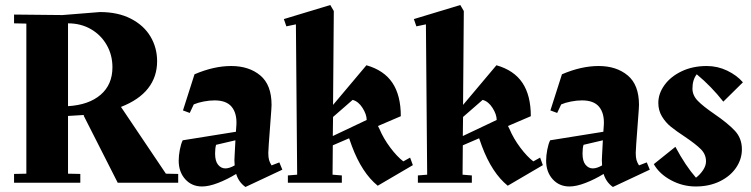

<svg xmlns="http://www.w3.org/2000/svg" viewBox="-20 -728 2994 765"><path d="M690 -35V0H449L313 -268L316 -270Q293 -268 251 -266V-36L300 -35V0H36V-35L85 -36V-634L36 -635V-670L229 -668L378 -680Q450 -680 501.5 -653.5Q553 -627 579.5 -582.5Q606 -538 606 -484Q606 -422 570 -376Q534 -330 462 -302L641 -36ZM251 -305Q334 -310 381 -350.5Q428 -391 428 -460Q428 -509 405 -549Q382 -589 342 -612Q302 -635 251 -635Z M1105 -52 958 17Q931 -2 921 -35Q885 -13 848.5 1Q812 15 785 15Q744 15 718 -14Q692 -43 692 -88Q692 -108 696.5 -131.5Q701 -155 708 -169L920 -203L922 -232Q924 -277 903 -302.5Q882 -328 835 -328Q814 -328 791 -323.5Q768 -319 752 -312L736 -278L709 -288L755 -432Q832 -465 901 -465Q972 -465 1017 -427.5Q1062 -390 1062 -310L1061 -290L1051 -155L1049 -119Q1049 -101 1052 -90.5Q1055 -80 1062 -69L1093 -81ZM915 -69 914 -90 915 -112 918 -169 841 -151Q837 -138 837 -116Q837 -86 849 -71.5Q861 -57 878 -57Q894 -57 915 -69Z M1625 -70 1485 12Q1422 -39 1382 -146L1371 -177L1306 -149L1305 -32L1342 -29V0H1127V-29L1164 -32L1159 -631L1121 -623L1111 -652L1296 -708L1310 -684L1307 -310L1440 -468Q1510 -448 1543.5 -398Q1577 -348 1577 -265L1486 -226L1492 -214Q1508 -176 1535 -140Q1562 -104 1587 -85L1614 -100ZM1306 -186 1441 -250Q1441 -272 1424.5 -298Q1408 -324 1385 -330L1307 -262Z M2143 -70 2003 12Q1940 -39 1900 -146L1889 -177L1824 -149L1823 -32L1860 -29V0H1645V-29L1682 -32L1677 -631L1639 -623L1629 -652L1814 -708L1828 -684L1825 -310L1958 -468Q2028 -448 2061.5 -398Q2095 -348 2095 -265L2004 -226L2010 -214Q2026 -176 2053 -140Q2080 -104 2105 -85L2132 -100ZM1824 -186 1959 -250Q1959 -272 1942.5 -298Q1926 -324 1903 -330L1825 -262Z M2569 -52 2422 17Q2395 -2 2385 -35Q2349 -13 2312.5 1Q2276 15 2249 15Q2208 15 2182 -14Q2156 -43 2156 -88Q2156 -108 2160.5 -131.5Q2165 -155 2172 -169L2384 -203L2386 -232Q2388 -277 2367 -302.5Q2346 -328 2299 -328Q2278 -328 2255 -323.5Q2232 -319 2216 -312L2200 -278L2173 -288L2219 -432Q2296 -465 2365 -465Q2436 -465 2481 -427.5Q2526 -390 2526 -310L2525 -290L2515 -155L2513 -119Q2513 -101 2516 -90.5Q2519 -80 2526 -69L2557 -81ZM2379 -69 2378 -90 2379 -112 2382 -169 2305 -151Q2301 -138 2301 -116Q2301 -86 2313 -71.5Q2325 -57 2342 -57Q2358 -57 2379 -69Z M2826 -274Q2880 -237 2908 -207Q2936 -177 2936 -133Q2936 -94 2913 -60Q2890 -26 2848 -5.5Q2806 15 2752 15Q2700 15 2653.5 -10Q2607 -35 2585 -74L2671 -143Q2711 -68 2753 -20Q2770 -33 2781.5 -50.5Q2793 -68 2793 -85Q2793 -113 2772.5 -133.5Q2752 -154 2709 -183Q2674 -206 2653 -223Q2632 -240 2617.5 -264Q2603 -288 2603 -318Q2603 -355 2627.5 -389Q2652 -423 2696 -444Q2740 -465 2796 -465Q2839 -465 2877.5 -446.5Q2916 -428 2940 -400L2862 -323Q2814 -384 2756 -432Q2739 -410 2739 -375Q2739 -348 2760.5 -326Q2782 -304 2826 -274ZM2706 0H2707Z"/></svg>

Font: Rakkas
Style: Regular
Weight: 400
Designer: Zeynep Akay
Foundry: Zeynep Akay
Version: Version 2.000